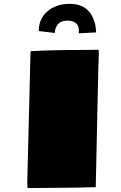

<svg xmlns="http://www.w3.org/2000/svg" viewBox="-20 -962 618 982"><path d="M383.8 -804.2Q383.8 -856.4 324.2 -856.4Q291 -856.4 275.6 -836.7Q260.3 -816.9 260.3 -793.5L178.2 -803.2Q178.2 -867.2 223.4 -904.8Q268.6 -942.4 336.4 -942.4Q435.1 -942.4 463.4 -849.6Q471.2 -824.2 471.2 -796.4L382.8 -791.5Q383.8 -798.3 383.8 -804.2ZM398.4 -706.5 483.4 -707.5Q485.4 -695.3 485.4 -681.6L482.9 -616.2L469.7 -4.9L376.5 -2.4Q376.5 -2.4 121.1 0Q119.6 -14.2 119.6 -36.1Q119.6 -36.1 136.2 -700.2Q244.1 -706.5 398.4 -706.5Z"/></svg>

Font: Seymour One
Style: Book
Weight: 400
Designer: vernon adams
Foundry: vernon adams
Version: Version 1.000; ttfautohint (v0.93) -l 8 -r 50 -G 200 -x 0 -w